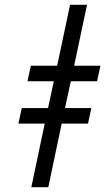

<svg xmlns="http://www.w3.org/2000/svg" viewBox="-20 -783 447 803"><path d="M111 0H182L238 -266H348L362 -331H252L276 -443H386L400 -508H290L344 -763H273L219 -508H109L95 -443H205L181 -331H71L57 -266H167Z"/></svg>

Font: Noto Sans ExtraCondensed
Style: Italic
Weight: 400
Width: 2
Italic angle: -12°
Designer: Monotype Design Team
Foundry: Monotype Imaging Inc.
Version: Version 2.013